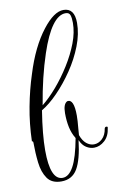

<svg xmlns="http://www.w3.org/2000/svg" viewBox="-78 -704 476 753"><g transform="rotate(-10 160.0 -327.5)"><path d="M105 3Q67 3 49.5 -22Q32 -47 27.5 -86Q23 -125 23 -166Q23 -172 18 -172Q20 -242 32.5 -308Q45 -374 64 -432Q80 -484 100.5 -526Q121 -568 146 -600Q191 -658 229 -658Q273 -658 273 -599Q273 -555 254.5 -507.5Q236 -460 206.5 -416.5Q177 -373 143 -338Q109 -303 78 -285Q63 -191 63 -128Q63 -10 112 -10Q137 -10 156 -44.5Q175 -79 189 -155Q176 -176 170.5 -201.5Q165 -227 165 -258Q165 -295 182 -303Q209 -308 209 -241Q209 -221 206 -191L204 -164Q212 -141 226 -129.5Q240 -118 256 -118Q274 -118 289 -132Q304 -146 308 -172Q310 -178 315 -178Q322 -178 320 -172Q316 -140 296.5 -122.5Q277 -105 254 -105Q238 -105 223 -114.5Q208 -124 199 -145Q190 -68 169 -32.5Q148 3 105 3ZM84 -304Q113 -327 143 -362Q173 -397 199 -438.5Q225 -480 241 -522Q257 -564 257 -602Q257 -622 253 -633Q249 -644 235 -644Q179 -644 132 -503Q102 -413 84 -304Z"/></g></svg>

Font: Updock
Style: Regular
Weight: 400
Designer: Robert E. Leuschke
Foundry: Robert E. Leuschke
Version: Version 1.010; ttfautohint (v1.8.4.7-5d5b)